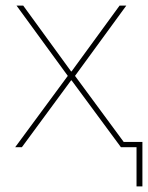

<svg xmlns="http://www.w3.org/2000/svg" viewBox="-20 -526 529 686"><path d="M467.8 140.1V0H412.1L235.8 -238.8H233.9L58.1 0H34.2L222.2 -254.9L39.1 -505.9H63L233.9 -271H235.8L407.2 -505.9H431.2L248 -254.9L421.9 -19H488.8V140.1Z"/></svg>

Font: Anuphan Thin
Style: Regular
Weight: 250
Designer: Mike Abbink, Paul van der Laan, Pieter van Rosmalen, Mint Tantisuwanna
Foundry: Bold Monday; Cadson Demak
Version: Version 3.002;hotconv 1.0.109;makeotfexe 2.5.65596